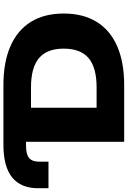

<svg xmlns="http://www.w3.org/2000/svg" viewBox="168 -913 745 1121"><g transform="rotate(-90 540.5 -352.5)"><path d="M273 0V-573H250Q200 -573 178.5 -555Q157 -537 157 -495V-442H2V-502Q2 -603 65 -654Q128 -705 255 -705H604Q738 -705 831.5 -664Q925 -623 973.5 -544.5Q1022 -466 1022 -353Q1022 -240 973.5 -161Q925 -82 831.5 -41Q738 0 604 0ZM472 -161H591Q707 -161 762 -208Q817 -255 817 -353Q817 -451 761.5 -497.5Q706 -544 591 -544H472Z"/></g></svg>

Font: Nunito Sans 10pt SemiExpanded Black
Style: Regular
Weight: 900
Width: 6
Designer: Vernon Adams
Foundry: Vernon Adams
Version: Version 3.101;gftools[0.9.27]